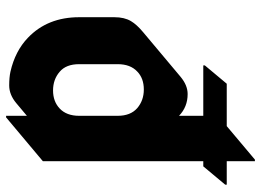

<svg xmlns="http://www.w3.org/2000/svg" viewBox="-128 -668 816 599"><g transform="rotate(90 279.5 -369.0)"><path d="M346.7 19.5H341.8V-45.4L302.2 -12.2Q275.9 9.8 247.1 9.8Q221.7 9.8 204.1 5.9Q139.6 -8.8 98.1 -48.8Q34.2 -109.9 34.2 -208.5V-318.4Q34.2 -349.6 46.4 -370.1Q57.1 -388.2 81.1 -408.2L220.2 -524.9Q246.6 -546.9 273.9 -546.9Q314 -546.9 341.8 -520V-595.7H184.6V-600.6L241.7 -668.9H374L478.5 -756.8H483.4V-668.9H556.6V-664.1L499.5 -595.7H483.4V-95.2ZM318.8 -147.5Q341.8 -168.9 341.8 -208.5V-328.6Q341.8 -368.7 317.9 -389.6Q293.9 -410.2 259.8 -410.2Q224.6 -410.2 203.6 -389.6Q180.7 -368.2 180.7 -328.6V-208.5Q180.7 -167.5 204.6 -147.5Q228.5 -127 262.7 -127Q296.9 -127 318.8 -147.5Z"/></g></svg>

Font: Gothica
Style: Bold
Weight: 700
Designer: Wojciech Kalinowski "wmk69" (wmk69@o2.pl)
Foundry: Wojciech Kalinowski "wmk69" (wmk69@o2.pl)
Version: Version 2.1.0; 2021-05-14